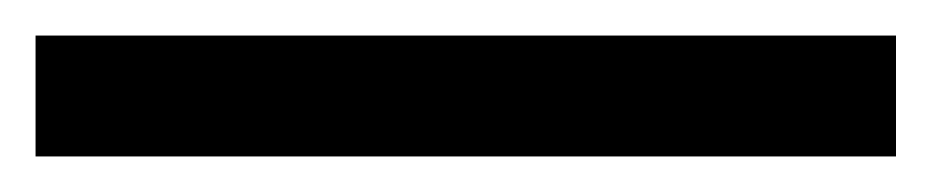

<svg xmlns="http://www.w3.org/2000/svg" viewBox="-22 32 524 108"><path d="M-2 120V52H482V120Z"/></svg>

Font: Carrois Gothic SC
Style: Regular
Weight: 400
Designer: Ralph du Carrois
Foundry: Ralph du Carrois
Version: Version 1.001